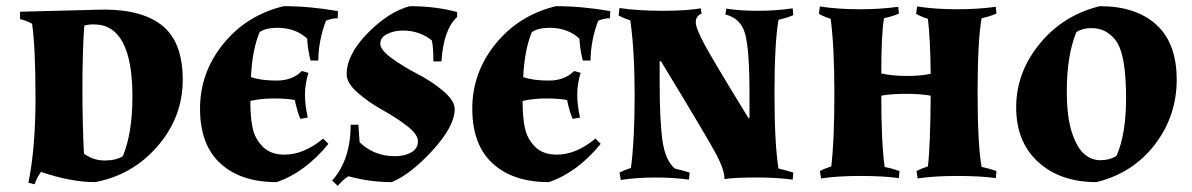

<svg xmlns="http://www.w3.org/2000/svg" viewBox="-20 -575 3860 622"><path d="M45 -537 316 -544Q443 -544 507.5 -490.5Q572 -437 572 -316.5Q572 -196 491 -102Q410 -8 288 15Q210 15 113 -18Q101 -3 92 22L72 17Q95 -95 95 -258Q95 -421 84 -498Q69 -507 45 -513ZM284 -496Q266 -496 253 -492Q247 -407 247 -288.5Q247 -170 252 -77Q283 -55 319 -55Q355 -55 378 -69Q409 -144 409 -262Q409 -496 284 -496Z M902 -74Q964 -74 1027 -126L1044 -109Q968 -16 876 15Q760 15 694 -45.5Q628 -106 628 -223Q628 -340 703.5 -433Q779 -526 899 -555Q984 -555 1075 -539L1074 -516Q1057 -516 1036 -508Q1012 -445 1011 -379H986Q977 -414 975 -450Q937 -485 878 -485Q842 -485 821 -471Q797 -413 793 -325Q826 -314 876.5 -314Q927 -314 958 -345L979 -339Q968 -303 968 -269Q968 -235 977 -194L953 -190Q943 -213 935 -251Q909 -256 867.5 -256Q826 -256 791 -248Q791 -195 798.5 -160Q806 -125 831.5 -99.5Q857 -74 902 -74Z M1260 -69Q1291 -69 1312.5 -81.5Q1334 -94 1334 -117Q1334 -140 1298 -167.5Q1262 -195 1218.5 -219Q1175 -243 1139 -274.5Q1103 -306 1103 -334Q1103 -398 1170.5 -467Q1238 -536 1307 -555Q1391 -555 1461 -536V-520Q1417 -480 1410 -376H1384Q1384 -423 1379 -444Q1339 -476 1285 -476Q1257 -476 1234.5 -465Q1212 -454 1212 -433.5Q1212 -413 1249.5 -386Q1287 -359 1332.5 -335.5Q1378 -312 1415.5 -280.5Q1453 -249 1453 -222Q1453 -166 1381.5 -88Q1310 -10 1249 15Q1178 15 1109 -4Q1093 5 1074 27L1056 10Q1116 -57 1116 -171H1141L1145 -114Q1192 -69 1260 -69Z M1784 -74Q1846 -74 1909 -126L1926 -109Q1850 -16 1758 15Q1642 15 1576 -45.5Q1510 -106 1510 -223Q1510 -340 1585.5 -433Q1661 -526 1781 -555Q1866 -555 1957 -539L1956 -516Q1939 -516 1918 -508Q1894 -445 1893 -379H1868Q1859 -414 1857 -450Q1819 -485 1760 -485Q1724 -485 1703 -471Q1679 -413 1675 -325Q1708 -314 1758.5 -314Q1809 -314 1840 -345L1861 -339Q1850 -303 1850 -269Q1850 -235 1859 -194L1835 -190Q1825 -213 1817 -251Q1791 -256 1749.5 -256Q1708 -256 1673 -248Q1673 -195 1680.5 -160Q1688 -125 1713.5 -99.5Q1739 -74 1784 -74Z M2024 -31Q2036 -123 2036 -266Q2036 -409 2022 -509Q2000 -516 1984 -525L1987 -549Q2047 -540 2126 -540Q2205 -540 2250 -548L2253 -531Q2234 -523 2234 -503.5Q2234 -484 2261.5 -432.5Q2289 -381 2405 -192L2408 -194V-273Q2408 -414 2394 -465Q2380 -516 2330 -528L2333 -547Q2377 -540 2434.5 -540Q2492 -540 2548 -548L2550 -526Q2530 -517 2502 -511Q2489 -435 2489 -272Q2489 -109 2502 -29Q2524 -24 2550 -16L2548 7Q2498 0 2430 0Q2362 0 2327 5Q2327 -24 2302 -72Q2273 -127 2121 -377L2117 -376V-311Q2117 -184 2126 -120Q2135 -56 2166 -29Q2188 -24 2214 -16L2212 7Q2162 0 2103 0Q2044 0 1991 8L1987 -16Q2000 -23 2024 -31Z M2995 -265Q2964 -271 2914.5 -271Q2865 -271 2835 -265Q2835 -111 2846 -34Q2868 -30 2894 -21L2892 2Q2842 -5 2767.5 -5Q2693 -5 2640 3L2636 -21Q2649 -28 2673 -36Q2683 -119 2683 -271.5Q2683 -424 2671 -514Q2649 -521 2633 -530L2636 -554Q2696 -545 2764.5 -545Q2833 -545 2890 -553L2892 -531Q2872 -522 2844 -516Q2835 -469 2835 -337Q2871 -329 2918 -329Q2965 -329 2995 -336Q2994 -448 2986 -514Q2964 -521 2948 -530L2951 -554Q3011 -545 3080 -545Q3149 -545 3206 -553L3208 -531Q3188 -522 3160 -516Q3147 -443 3147 -275Q3147 -107 3160 -34Q3182 -30 3208 -21L3206 2Q3156 -5 3081 -5Q3006 -5 2953 3L2949 -21Q2962 -28 2986 -36Q2994 -103 2995 -265Z M3543 -555Q3660 -555 3726 -495Q3792 -435 3792 -317Q3792 -199 3721 -106.5Q3650 -14 3532 15Q3415 15 3343.5 -50Q3272 -115 3272 -227.5Q3272 -340 3348 -433Q3424 -526 3543 -555ZM3467 -471Q3436 -396 3436 -280Q3436 -197 3452 -147.5Q3468 -98 3491.5 -77Q3515 -56 3545 -56Q3575 -56 3597 -70Q3628 -140 3628 -257Q3628 -388 3600 -436Q3588 -456 3566.5 -470Q3545 -484 3516 -484Q3487 -484 3467 -471Z"/></svg>

Font: Almendra SC
Style: Bold
Weight: 700
Designer: Ana Sanfelippo
Foundry: Ana Sanfelippo
Version: Version 1.003